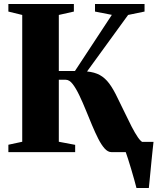

<svg xmlns="http://www.w3.org/2000/svg" viewBox="-20 -763 790 963"><path d="M664.5 180Q660.5 163.5 653.2 137.8Q646 112 637.8 84.5Q629.5 57 622 33.5Q614.5 10 610 -2L587.5 -51.5H750Q748 -35 745.5 -10.8Q743 13.5 740.2 40.8Q737.5 68 735 94.5Q732.5 121 730.2 143.5Q728 166 726.5 180ZM22 0V-37L91.5 -52V-688L22 -705V-743H350.5V-705L275 -688V-407H356L541 -688.5L456.5 -705V-743H705V-705L622.5 -688L416.5 -404.5Q454.5 -401 480.8 -386.5Q507 -372 527.8 -344.2Q548.5 -316.5 570 -271Q588 -235 605.8 -197.8Q623.5 -160.5 640.2 -128Q657 -95.5 671.8 -74Q686.5 -52.5 698.5 -48.5L733 -37V0H539Q521 0 504.5 -18.5Q488 -37 472.5 -67.8Q457 -98.5 441.5 -135.5Q426 -172.5 411 -209.5Q394.5 -250 377.8 -285Q361 -320 344.5 -341.5Q328 -363 309.5 -363H275V-52L357 -36.5V0Z"/></svg>

Font: Merriweather 96pt Black
Style: Regular
Weight: 900
Version: Version 2.100